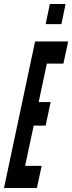

<svg xmlns="http://www.w3.org/2000/svg" viewBox="-44 -943 362 963"><path d="M-24 0H141L165 -111H82L125 -313H185L210 -431H150L191 -624H274L298 -735H132ZM185 -822H264L285 -923H206Z"/></svg>

Font: League Gothic Condensed Italic
Style: Regular
Weight: 400
Width: 3
Designer: The League of Moveable Type
Version: Version 1.600; ttfautohint (v1.8.3)